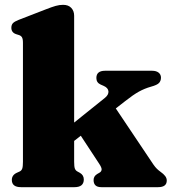

<svg xmlns="http://www.w3.org/2000/svg" viewBox="-20 -775 710 795"><path d="M67 0Q29 0 29 -30Q29 -50.5 50.5 -60L61.5 -65Q69 -68.5 72 -76.8Q75 -85 75 -105V-598Q75 -614 70.8 -620.8Q66.5 -627.5 58 -630L47 -633.5Q27 -640 27 -660Q27 -672 33.5 -679Q40 -686 58 -693L169 -736Q194.5 -746 210.2 -750.5Q226 -755 241 -755Q263.5 -755 275.2 -742.2Q287 -729.5 287 -710V-267.5L413.5 -369Q430.5 -382.5 429 -397Q427.5 -411.5 409 -419.5L396.5 -425Q379 -433 379 -452Q379 -482 415 -482H610Q627 -482 636.8 -474.2Q646.5 -466.5 646.5 -453.5Q646.5 -440.5 638.8 -431.8Q631 -423 605 -416Q578.5 -408.5 555 -395.5Q531.5 -382.5 498 -356L459.5 -326L615 -94Q623 -82.5 629.8 -76Q636.5 -69.5 645.5 -63Q657 -55 663.8 -46.2Q670.5 -37.5 670.5 -27.5Q670.5 0 634.5 0H399.5Q367.5 0 367.5 -29.5Q367.5 -45.5 382.5 -54.5L392 -60Q400 -64.5 400.8 -72.8Q401.5 -81 390 -98L314.5 -213L287 -191.5V-105Q287 -85 290 -77Q293 -69 300.5 -65L310.5 -59.5Q327 -50 327 -32Q327 0 288.5 0Z"/></svg>

Font: Fraunces 9pt S000 Black
Style: Regular
Weight: 900
Version: Version 1.000; ttfautohint (v1.8.3)